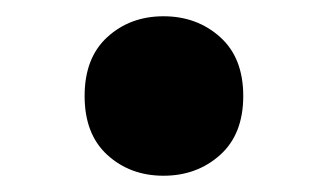

<svg xmlns="http://www.w3.org/2000/svg" viewBox="-20 -466 403 236"><path d="M181 -250Q140 -250 112 -275.5Q84 -301 84 -348Q84 -395 112 -420.5Q140 -446 181 -446Q222 -446 250.5 -420.5Q279 -395 279 -348Q279 -301 250.5 -275.5Q222 -250 181 -250Z"/></svg>

Font: Kufam
Style: Bold
Weight: 700
Designer: Wael Morcos, Artur Schmal
Foundry: Original Type
Version: Version 1.300; ttfautohint (v1.8.3)